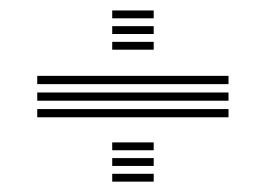

<svg xmlns="http://www.w3.org/2000/svg" viewBox="-20 -564 508 367"><path d="M51.2 -403.2V-419H416.8V-403.2ZM51.2 -371.5V-387.2H416.8V-371.5ZM51.2 -339.8V-355.5H416.8V-339.8ZM194.5 -529V-544H273.8V-529ZM194.5 -469V-484H273.8V-469ZM194.5 -499V-514H273.8V-499ZM194.5 -276.8V-291.8H273.8V-276.8ZM194.5 -216.8V-231.8H273.8V-216.8ZM194.5 -246.8V-261.8H273.8V-246.8Z"/></svg>

Font: Big Shoulders Inline Text Thin Medium
Style: Regular
Weight: 500
Version: Version 2.002